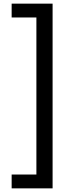

<svg xmlns="http://www.w3.org/2000/svg" viewBox="-20 -819 386 1055"><path d="M44 140H180V-723H44V-799H269V216H44Z"/></svg>

Font: Noto Sans Sinhala UI SemiCondensed Medium
Style: Regular
Weight: 500
Width: 4
Designer: Jelle Bosma - Monotype Design Team
Foundry: Monotype Imaging Inc.
Version: Version 2.006; ttfautohint (v1.8.4.7-5d5b)